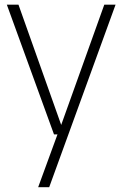

<svg xmlns="http://www.w3.org/2000/svg" viewBox="-20 -560 510 800"><path d="M205 0 8.5 -540.5H57L235 -39.5L414.5 -540.5H461.5L185 220H139L219.5 0Z"/></svg>

Font: Encode Sans SemiCondensed SemiCondensed ExtraLight
Style: Regular
Weight: 200
Width: 4
Designer: Multiple Designers
Foundry: Impallari Type
Version: Version 3.000; ttfautohint (v1.8.3) -l 8 -r 50 -G 200 -x 14 